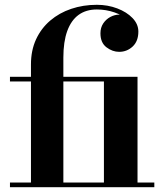

<svg xmlns="http://www.w3.org/2000/svg" viewBox="-20 -780 686 800"><path d="M109 0V-511.5Q109 -570 130.2 -616Q151.5 -662 189.2 -694.2Q227 -726.5 276.8 -743.2Q326.5 -760 383.5 -760Q429 -760 468.5 -745Q508 -730 532.2 -704.8Q556.5 -679.5 556.5 -648.5Q556.5 -608.5 532.8 -586.2Q509 -564 476.5 -564Q448.5 -564 423.5 -583Q398.5 -602 398.5 -641Q398.5 -665 410.2 -682.5Q422 -700 440 -709.5Q458 -719 476.5 -719Q506.5 -719 531 -699.8Q555.5 -680.5 555.5 -648.5H536.5Q536.5 -675 514 -695.8Q491.5 -716.5 456.5 -728.5Q421.5 -740.5 383.5 -740.5Q338.5 -740.5 307.5 -718Q276.5 -695.5 260.2 -650.8Q244 -606 244 -540V0ZM21.5 0V-19.5H623V0ZM413 0V-440.5H21.5V-460H553V0Z"/></svg>

Font: Bodoni Moda
Style: Bold
Weight: 700
Designer: Owen Earl
Foundry: indestructible type
Version: Version 2.005